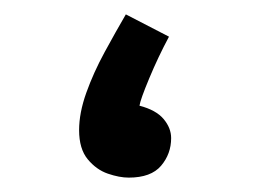

<svg xmlns="http://www.w3.org/2000/svg" viewBox="-20 -243 368 267"><path d="M159 4Q146 4 130 -1.5Q114 -7 102 -21.5Q90 -36 90 -62Q90 -86 100 -114Q110 -142 125.5 -170.5Q141 -199 155 -223L215 -192Q200 -164 187.5 -134Q175 -104 174 -96Q197 -90 207.5 -77.5Q218 -65 218 -51Q218 -29 204 -12.5Q190 4 159 4Z"/></svg>

Font: TSCustom
Style: Regular
Weight: 400
Designer: Monotype Design Team
Foundry: Monotype Imaging Inc.
Version: Version 2.004; ttfautohint (v1.8.3) -l 8 -r 50 -G 200 -x 14 